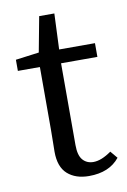

<svg xmlns="http://www.w3.org/2000/svg" viewBox="-71 -606 438 661"><g transform="rotate(-10 148.5 -275.0)"><path d="M187 11Q140 11 112 -14Q84 -39 84 -92Q84 -109 84.5 -125.5Q85 -142 85 -169V-388H8V-427L122 -442L85 -412L113 -561H166L160 -418L159 -400V-102Q159 -66 173 -50Q187 -34 210 -34Q238 -34 273 -59L294 -34Q258 11 187 11ZM122 -388V-436H286V-388Z"/></g></svg>

Font: Lisu Bosa ExtraLight
Style: Regular
Weight: 200
Designer: David Morse, Annie Olsen, Victor Gaultney, Frank Grießhammer (Latin)
Foundry: SIL International
Version: Version 2.000